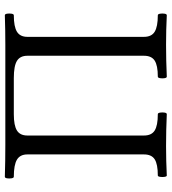

<svg xmlns="http://www.w3.org/2000/svg" viewBox="22 -727 708 792"><g transform="rotate(-90 376.0 -331.0)"><path d="M48 3Q44 3 42.5 -6Q41 -15 42.5 -24.5Q44 -34 48 -34Q95 -34 115 -47Q135 -60 135 -91V-572Q135 -602 113.5 -615Q92 -628 43 -628Q38 -628 36.5 -637.5Q35 -647 36.5 -656Q38 -665 43 -665Q76 -664 109 -663.5Q142 -663 175 -663H587Q618 -663 648 -663.5Q678 -664 709 -665Q714 -665 715.5 -656Q717 -647 715.5 -637.5Q714 -628 709 -628Q662 -628 641 -615Q620 -602 620 -572V-91Q620 -60 641 -47Q662 -34 709 -34Q714 -34 715.5 -24.5Q717 -15 715.5 -6Q714 3 709 3Q649 0 588 0Q522 0 456 3Q451 3 449.5 -6Q448 -15 449.5 -24.5Q451 -34 456 -34Q502 -34 522 -47Q542 -60 542 -91V-572Q542 -602 521 -615Q500 -628 450 -628H301Q254 -628 233.5 -615Q213 -602 213 -572V-91Q213 -60 233.5 -47Q254 -34 301 -34Q306 -34 307.5 -24.5Q309 -15 307.5 -6Q306 3 301 3Q235 0 170 0Q108 0 48 3Z"/></g></svg>

Font: Junicode
Style: Regular
Weight: 400
Designer: Peter S. Baker
Version: Version 2.100; ttfautohint (v1.8.4)